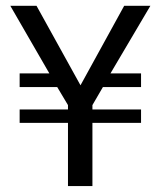

<svg xmlns="http://www.w3.org/2000/svg" viewBox="-20 -624 540 644"><path d="M14.6 -604.5H102.5L250 -337.9L396.5 -604.5H484.4L350.6 -377.9H453.1V-332H325.2L290 -271.5V-256.8H453.1V-211.9H290V0H208V-211.9H45.9V-256.8H208V-271.5L171.9 -332H45.9V-377.9H145.5Z"/></svg>

Font: BabelStone Pseudographica
Style: Regular
Weight: 400
Designer: Andrew West
Foundry: BabelStone
Version: Version 16.0.0